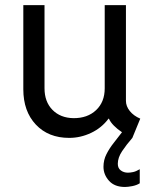

<svg xmlns="http://www.w3.org/2000/svg" viewBox="-20 -538 602 760"><path d="M253.9 7.8Q171.4 7.8 121.8 -44.9Q72.3 -97.7 72.3 -184.6V-517.6H156.2V-188.5Q156.2 -135.3 187.5 -103.3Q218.8 -71.3 270.5 -70.3Q326.2 -69.8 360.4 -102.1Q394.5 -134.3 394.5 -188.5V-517.6H478.5V-138.7Q478.5 -117.7 493.7 -98.6Q508.8 -79.6 535.2 -68.4L503.9 7.8Q480.5 34.7 463.4 60.3Q446.3 85.9 446.3 110.4Q446.3 127.9 458.3 136.7Q470.2 145.5 486.3 145.5Q495.1 145.5 506.8 143.1Q518.6 140.6 533.2 131.8V187.5Q521 195.3 503.7 198.7Q486.3 202.1 474.6 202.1Q433.6 202.1 411.6 177.7Q389.6 153.3 389.6 122.1Q389.6 95.2 401.6 71.8Q413.6 48.3 430.7 26.9Q447.8 5.4 462.9 -14.6Q444.3 -26.9 430.7 -40.8Q417 -54.7 411.1 -68.4H409.7Q382.3 -31.7 340.6 -12Q298.8 7.8 253.9 7.8Z"/></svg>

Font: Reddit Mono
Style: Regular
Weight: 400
Monospace: yes
Designer: Stephen Hutchings
Foundry: Reddit
Version: Version 1.014; ttfautohint (v1.8.4.7-5d5b)